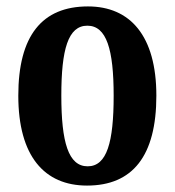

<svg xmlns="http://www.w3.org/2000/svg" viewBox="-20 -568 544 598"><path d="M251 10C393 10 467 -82 467 -270C467 -457 385 -548 254 -548C111 -548 37 -457 37 -270C37 -82 118 10 251 10ZM253 -50C193 -50 171 -125 171 -270C171 -414 192 -488 252 -488C312 -488 334 -414 334 -270C334 -125 313 -50 253 -50Z"/></svg>

Font: Noto Serif Khmer ExtraCondensed
Style: Bold
Weight: 700
Width: 2
Designer: Danh Hong and the Monotype Design Team
Foundry: Monotype Imaging Inc.
Version: Version 2.004